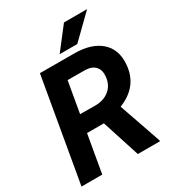

<svg xmlns="http://www.w3.org/2000/svg" viewBox="-211 -1024 1046 1147"><g transform="rotate(-30 312.0 -450.5)"><path d="M314.9 -260.3H198.7L153.3 0H10.3L133.8 -710.9L369.1 -710.4Q487.3 -710.4 551 -654.8Q614.7 -599.1 607.4 -500Q597.2 -353.5 451.2 -296.4L551.3 -7.8V0H398.9ZM219.2 -378.9 325.7 -377.9Q382.3 -378.9 419.2 -408.4Q456.1 -438 463.4 -488.8Q470.2 -536.1 448.2 -563Q426.3 -589.8 378.4 -591.8L256.3 -592.3ZM409.7 -901.4H569.3L414.1 -750H292.5Z"/></g></svg>

Font: RobotoInd
Style: Bold Italic
Weight: 700
Italic angle: -12°
Designer: Google
Version: Version 2.001150; 2014